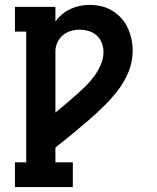

<svg xmlns="http://www.w3.org/2000/svg" viewBox="-20 -548 640 783"><path d="M41 215V114H87V-419H41V-520H206V-461Q218 -477 233.5 -490Q249 -503 267.5 -511.5Q286 -520 305.5 -524Q325 -528 345 -528Q370 -528 393.5 -522.5Q417 -517 437.5 -504.5Q458 -492 474.5 -474Q491 -456 501 -434Q511 -412 516 -388.5Q521 -365 521 -341Q521 -297 504.5 -256Q488 -215 461.5 -180.5Q435 -146 404 -115.5Q373 -85 340 -56.5Q307 -28 273.5 -0.5Q240 27 206 54V114H277V215ZM206 -89Q227 -106 247.5 -123.5Q268 -141 288.5 -159Q309 -177 328.5 -196Q348 -215 364 -237Q380 -259 391 -284Q402 -309 402 -336Q402 -355 395 -373Q388 -391 374 -403.5Q360 -416 341.5 -421.5Q323 -427 304 -427Q286 -427 268 -421.5Q250 -416 236 -404Q222 -392 214 -374.5Q206 -357 206 -339Z"/></svg>

Font: Iosevka Plex Etoile
Style: Bold
Weight: 700
Designer: Belleve Invis
Foundry: Belleve Invis
Version: Version 25.1.1; ttfautohint (v1.8.4)